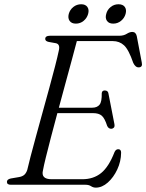

<svg xmlns="http://www.w3.org/2000/svg" viewBox="-20 -868 687 902"><path d="M382 0H31Q12.5 0 12.5 -13.5Q12.5 -25.5 30.5 -29.5L68.5 -36Q84 -38.5 93.2 -46Q102.5 -53.5 108 -69.5Q112.5 -90.5 123.5 -132.2Q134.5 -174 149.2 -228Q164 -282 180.2 -340.8Q196.5 -399.5 211.8 -455.5Q227 -511.5 238.8 -557Q250.5 -602.5 256 -629Q264 -660.5 242.5 -665L209 -671Q192.5 -674.5 192.5 -685Q192.5 -700 214 -700H539.5Q561 -700 575.2 -709Q589.5 -718 601.5 -718Q618 -718 622.5 -698.5L646 -574.5Q651 -552.5 632.5 -551.5Q616.5 -550.5 606 -572.5Q584.5 -635 562.8 -655Q541 -675 510 -675H341Q331.5 -638.5 317.8 -588Q304 -537.5 288.2 -479.2Q272.5 -421 256.5 -362H413Q436 -362 447.5 -376Q459 -390 458 -430.5Q459.5 -443 472 -443Q487.5 -443 489.5 -428.5L517.5 -285Q519.5 -273.5 515 -268.5Q510.5 -263.5 503.5 -263Q490 -262.5 483.5 -276.5Q472 -312.5 458 -324.5Q444 -336.5 417.5 -336.5H249.5Q233.5 -277 219.5 -223.5Q205.5 -170 195.5 -129.2Q185.5 -88.5 182 -68.5Q171 -26 222.5 -26H366.5Q419 -26 455 -55Q491 -84 518 -153.5Q524 -167 535.5 -167Q549 -167 549 -150.5Q548.5 -109.5 531 -72Q513.5 -34.5 486.5 -10.5Q459.5 13.5 430 13.5Q418 13.5 407.8 6.8Q397.5 0 382 0ZM336.5 -757Q316 -757 307 -770Q298 -783 303 -802.5Q308.5 -822.5 324.5 -835.2Q340.5 -848 361.5 -848Q381.5 -848 390.5 -835.2Q399.5 -822.5 394 -802.5Q388.5 -783 372.8 -770Q357 -757 336.5 -757ZM512 -757Q491.5 -757 482.5 -770Q473.5 -783 479 -802.5Q484 -822.5 500 -835.2Q516 -848 536.5 -848Q557.5 -848 566.5 -835.2Q575.5 -822.5 570 -802.5Q564.5 -783 548.5 -770Q532.5 -757 512 -757Z"/></svg>

Font: Fraunces 9pt S000 Light
Style: Italic
Weight: 300
Italic angle: -16°
Version: Version 1.000; ttfautohint (v1.8.3)